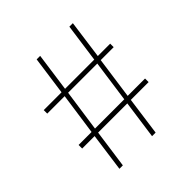

<svg xmlns="http://www.w3.org/2000/svg" viewBox="-171 -760 890 890"><g transform="rotate(-45 274.5 -315.0)"><path d="M138.2 -188.5H56.6V-211.9H141.6L170.9 -417.5H56.6V-440.4H173.3L199.7 -629.9H222.7L196.3 -440.4H387.7L414.1 -629.9H437L411.1 -440.4H492.2V-417.5H407.2L378.4 -211.9H492.2V-188.5H375.5L349.6 0H326.2L352.5 -188.5H161.1L134.8 0H112.3ZM193.4 -417.5 164.1 -211.9H356L384.8 -417.5Z"/></g></svg>

Font: Spartan MB ExtLt
Style: Regular
Weight: 200
Designer: Matt Bailey, Mirko Velimirovic
Foundry: Matt Bailey
Version: Version 1.005